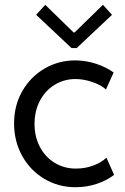

<svg xmlns="http://www.w3.org/2000/svg" viewBox="-20 -780 526 806"><path d="M39.1 -261.7Q39.1 -337.9 74 -398.2Q108.9 -458.5 167.5 -492.4Q226.1 -526.4 294.9 -526.4Q339.4 -526.4 382.1 -512.7Q424.8 -499 457 -475.6L424.8 -404.3Q403.3 -423.8 366.9 -436Q330.6 -448.2 296.9 -448.2Q250 -448.2 210.7 -424.8Q171.4 -401.4 148.2 -358.4Q125 -315.4 125 -259.8Q125 -206.5 147.2 -163.8Q169.4 -121.1 209.2 -96.7Q249 -72.3 298.8 -72.3Q337.4 -72.3 371.6 -85Q405.8 -97.7 426.8 -118.2L459 -45.9Q428.7 -22.5 386.5 -8.3Q344.2 5.9 296.9 5.9Q225.1 5.9 166 -29.3Q106.9 -64.5 73 -125.7Q39.1 -187 39.1 -261.7ZM289.1 -643.6H293L412.1 -759.8L450.2 -717.8L301.8 -578.1H280.3L131.8 -717.8L169.9 -759.8Z"/></svg>

Font: Reddit Sans Fudge
Style: Regular
Weight: 400
Designer: Stephen Hutchings
Foundry: Reddit
Version: Version 1.011